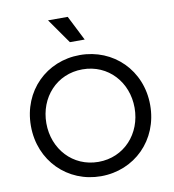

<svg xmlns="http://www.w3.org/2000/svg" viewBox="-105 -1097 1088 1200"><g transform="rotate(-10 439.0 -496.5)"><path d="M439 12C651 12 818 -150 818 -373C818 -595 651 -757 439 -757C227 -757 61 -596 61 -373C61 -150 228 12 439 12ZM159 -373C159 -536 275 -666 439 -666C603 -666 719 -536 719 -373C719 -209 602 -79 439 -79C276 -79 159 -209 159 -373ZM281 -1005 392 -847H486L406 -1005Z"/></g></svg>

Font: Mluvka Medium
Style: Regular
Weight: 500
Designer: Modified by Jiří Krblich, Original typeface by Gumpita Rahayu
Foundry: Gumpita Rahayu & Jiří Krblich
Version: Version 2.000;Glyphs 3.1.1 (3134)